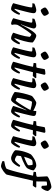

<svg xmlns="http://www.w3.org/2000/svg" viewBox="1365 -2205 1040 3810"><g transform="rotate(90 1885.0 -300.0)"><path d="M160 0Q136 0 110 -8.5Q84 -17 65 -27.5Q46 -38 43 -45Q47 -57 54.5 -84.5Q62 -112 71.5 -148Q81 -184 91 -222.5Q101 -261 109 -297.5Q117 -334 122 -361.5Q127 -389 127 -402Q127 -414 119 -418Q111 -422 97 -422H45Q45 -434 48 -446Q51 -458 53 -464Q68 -471 92.5 -479.5Q117 -488 141 -494Q165 -500 177 -500Q207 -500 224.5 -487Q242 -474 242 -449Q242 -438 239 -418Q236 -398 229.5 -367.5Q223 -337 212.5 -295Q202 -253 187.5 -198Q173 -143 154 -73L165 -66Q175 -76 189.5 -96Q204 -116 219 -138.5Q234 -161 244 -177Q253 -177 262.5 -172.5Q272 -168 274 -163Q269 -142 256.5 -114.5Q244 -87 227 -60.5Q210 -34 193 -17Q176 0 160 0ZM187 -588Q176 -588 162.5 -603.5Q149 -619 139 -639Q129 -659 129 -674Q129 -684 142 -697Q155 -710 174.5 -722Q194 -734 212 -741.5Q230 -749 240 -749Q251 -749 263.5 -733Q276 -717 285 -696.5Q294 -676 294 -662Q294 -651 281.5 -638Q269 -625 250.5 -613.5Q232 -602 215 -595Q198 -588 187 -588Z M448 0Q437 0 420 -5Q403 -10 385.5 -17.5Q368 -25 355.5 -32.5Q343 -40 341 -45Q349 -71 361 -113.5Q373 -156 386 -206.5Q399 -257 410 -304Q415 -326 419.5 -346.5Q424 -367 426.5 -382Q429 -397 429 -402Q429 -414 421 -418Q413 -422 398 -422H347Q347 -433 350 -445Q353 -457 355 -464Q370 -471 395 -479.5Q420 -488 445 -494Q470 -500 483 -500Q511 -500 528 -487Q545 -474 545 -449Q545 -438 538 -412Q531 -386 521 -354Q511 -322 499.5 -290Q488 -258 478 -233Q468 -208 463 -199L468 -195Q485 -230 506.5 -270.5Q528 -311 552 -351.5Q576 -392 600 -425.5Q624 -459 646.5 -479.5Q669 -500 687 -500Q703 -500 725 -491Q747 -482 769 -469Q791 -456 806.5 -443.5Q822 -431 823 -425Q823 -388 815 -343.5Q807 -299 794.5 -253.5Q782 -208 769.5 -169.5Q757 -131 747.5 -105Q738 -79 736 -73L748 -66Q758 -76 773 -96Q788 -116 804 -138.5Q820 -161 830 -177Q839 -177 848.5 -172.5Q858 -168 860 -163Q855 -142 842 -114.5Q829 -87 811.5 -60.5Q794 -34 776 -17Q758 0 743 0Q719 0 693.5 -8.5Q668 -17 650 -28Q632 -39 629 -47Q634 -60 646 -95Q658 -130 672 -177.5Q686 -225 697 -275.5Q708 -326 712 -369Q706 -379 696 -386Q686 -393 677 -397.5Q668 -402 663 -402Q658 -402 641.5 -382.5Q625 -363 603 -332Q581 -301 557 -264Q533 -227 511 -192Q489 -157 475 -130Q471 -116 468.5 -100.5Q466 -85 466 -70Q466 -56 468.5 -42.5Q471 -29 475 -15Q471 -11 463.5 -6.5Q456 -2 448 0Z M1035 0Q1011 0 985 -8.5Q959 -17 940 -27.5Q921 -38 918 -45Q922 -57 929.5 -84.5Q937 -112 946.5 -148Q956 -184 966 -222.5Q976 -261 984 -297.5Q992 -334 997 -361.5Q1002 -389 1002 -402Q1002 -414 994 -418Q986 -422 972 -422H920Q920 -434 923 -446Q926 -458 928 -464Q943 -471 967.5 -479.5Q992 -488 1016 -494Q1040 -500 1052 -500Q1082 -500 1099.5 -487Q1117 -474 1117 -449Q1117 -438 1114 -418Q1111 -398 1104.5 -367.5Q1098 -337 1087.5 -295Q1077 -253 1062.5 -198Q1048 -143 1029 -73L1040 -66Q1050 -76 1064.5 -96Q1079 -116 1094 -138.5Q1109 -161 1119 -177Q1128 -177 1137.5 -172.5Q1147 -168 1149 -163Q1144 -142 1131.5 -114.5Q1119 -87 1102 -60.5Q1085 -34 1068 -17Q1051 0 1035 0ZM1062 -588Q1051 -588 1037.5 -603.5Q1024 -619 1014 -639Q1004 -659 1004 -674Q1004 -684 1017 -697Q1030 -710 1049.5 -722Q1069 -734 1087 -741.5Q1105 -749 1115 -749Q1126 -749 1138.5 -733Q1151 -717 1160 -696.5Q1169 -676 1169 -662Q1169 -651 1156.5 -638Q1144 -625 1125.5 -613.5Q1107 -602 1090 -595Q1073 -588 1062 -588Z M1325 0Q1302 0 1275 -8.5Q1248 -17 1228 -27.5Q1208 -38 1205 -45Q1217 -89 1229.5 -133Q1242 -177 1254 -219.5Q1266 -262 1276 -301.5Q1286 -341 1293.5 -374.5Q1301 -408 1306 -435L1229 -447Q1229 -464 1231.5 -478Q1234 -492 1237 -498L1304 -501Q1315 -502 1319.5 -507Q1324 -512 1326 -524L1352 -666Q1366 -673 1394 -677Q1422 -681 1449 -681L1464 -663L1426 -500H1522L1532 -487Q1524 -471 1510.5 -454.5Q1497 -438 1486 -431L1413 -434L1319 -73L1330 -66Q1340 -76 1355.5 -96Q1371 -116 1386 -138.5Q1401 -161 1411 -177Q1421 -177 1430 -172.5Q1439 -168 1441 -163Q1436 -142 1423 -114.5Q1410 -87 1393 -60.5Q1376 -34 1358.5 -17Q1341 0 1325 0Z M1647 0Q1623 0 1597 -8.5Q1571 -17 1552 -27.5Q1533 -38 1530 -45Q1534 -57 1541.5 -84.5Q1549 -112 1558.5 -148Q1568 -184 1578 -222.5Q1588 -261 1596 -297.5Q1604 -334 1609 -361.5Q1614 -389 1614 -402Q1614 -414 1606 -418Q1598 -422 1584 -422H1532Q1532 -434 1535 -446Q1538 -458 1540 -464Q1555 -471 1579.5 -479.5Q1604 -488 1628 -494Q1652 -500 1664 -500Q1694 -500 1711.5 -487Q1729 -474 1729 -449Q1729 -438 1726 -418Q1723 -398 1716.5 -367.5Q1710 -337 1699.5 -295Q1689 -253 1674.5 -198Q1660 -143 1641 -73L1652 -66Q1662 -76 1676.5 -96Q1691 -116 1706 -138.5Q1721 -161 1731 -177Q1740 -177 1749.5 -172.5Q1759 -168 1761 -163Q1756 -142 1743.5 -114.5Q1731 -87 1714 -60.5Q1697 -34 1680 -17Q1663 0 1647 0ZM1674 -588Q1663 -588 1649.5 -603.5Q1636 -619 1626 -639Q1616 -659 1616 -674Q1616 -684 1629 -697Q1642 -710 1661.5 -722Q1681 -734 1699 -741.5Q1717 -749 1727 -749Q1738 -749 1750.5 -733Q1763 -717 1772 -696.5Q1781 -676 1781 -662Q1781 -651 1768.5 -638Q1756 -625 1737.5 -613.5Q1719 -602 1702 -595Q1685 -588 1674 -588Z M1962 0Q1946 0 1920.5 -9Q1895 -18 1869 -31Q1843 -44 1825 -56.5Q1807 -69 1805 -75Q1807 -112 1814.5 -156Q1822 -200 1832.5 -244Q1843 -288 1854 -325Q1865 -362 1874 -386.5Q1883 -411 1886 -415Q1891 -422 1908.5 -435.5Q1926 -449 1948 -464Q1970 -479 1989.5 -489.5Q2009 -500 2019 -500Q2038 -500 2064.5 -491.5Q2091 -483 2121 -469.5Q2151 -456 2180 -440L2183 -500Q2239 -500 2260 -487.5Q2281 -475 2281 -449Q2281 -430 2270 -379.5Q2259 -329 2239.5 -252Q2220 -175 2193 -73L2204 -66Q2215 -77 2229 -96.5Q2243 -116 2257.5 -138Q2272 -160 2283 -177Q2292 -177 2301.5 -172.5Q2311 -168 2313 -163Q2308 -142 2295 -114.5Q2282 -87 2264.5 -60.5Q2247 -34 2228.5 -17Q2210 0 2194 0Q2172 0 2147 -8.5Q2122 -17 2103.5 -27.5Q2085 -38 2082 -45L2134 -201Q2140 -220 2145.5 -236Q2151 -252 2157 -267.5Q2163 -283 2170 -301L2165 -304Q2148 -270 2127 -229Q2106 -188 2083 -147.5Q2060 -107 2038 -73.5Q2016 -40 1996.5 -20Q1977 0 1962 0ZM1975 -91Q1979 -91 1992.5 -107.5Q2006 -124 2024.5 -151Q2043 -178 2063.5 -210.5Q2084 -243 2103.5 -276Q2123 -309 2139 -337.5Q2155 -366 2163 -384Q2112 -400 2073 -407.5Q2034 -415 2001 -416Q1991 -404 1979.5 -375Q1968 -346 1958 -308Q1948 -270 1940 -231.5Q1932 -193 1927 -163.5Q1922 -134 1922 -122Q1932 -110 1949 -100.5Q1966 -91 1975 -91Z M2477 0Q2454 0 2427 -8.5Q2400 -17 2380 -27.5Q2360 -38 2357 -45Q2369 -89 2381.5 -133Q2394 -177 2406 -219.5Q2418 -262 2428 -301.5Q2438 -341 2445.5 -374.5Q2453 -408 2458 -435L2381 -447Q2381 -464 2383.5 -478Q2386 -492 2389 -498L2456 -501Q2467 -502 2471.5 -507Q2476 -512 2478 -524L2504 -666Q2518 -673 2546 -677Q2574 -681 2601 -681L2616 -663L2578 -500H2674L2684 -487Q2676 -471 2662.5 -454.5Q2649 -438 2638 -431L2565 -434L2471 -73L2482 -66Q2492 -76 2507.5 -96Q2523 -116 2538 -138.5Q2553 -161 2563 -177Q2573 -177 2582 -172.5Q2591 -168 2593 -163Q2588 -142 2575 -114.5Q2562 -87 2545 -60.5Q2528 -34 2510.5 -17Q2493 0 2477 0Z M2799 0Q2775 0 2749 -8.5Q2723 -17 2704 -27.5Q2685 -38 2682 -45Q2686 -57 2693.5 -84.5Q2701 -112 2710.5 -148Q2720 -184 2730 -222.5Q2740 -261 2748 -297.5Q2756 -334 2761 -361.5Q2766 -389 2766 -402Q2766 -414 2758 -418Q2750 -422 2736 -422H2684Q2684 -434 2687 -446Q2690 -458 2692 -464Q2707 -471 2731.5 -479.5Q2756 -488 2780 -494Q2804 -500 2816 -500Q2846 -500 2863.5 -487Q2881 -474 2881 -449Q2881 -438 2878 -418Q2875 -398 2868.5 -367.5Q2862 -337 2851.5 -295Q2841 -253 2826.5 -198Q2812 -143 2793 -73L2804 -66Q2814 -76 2828.5 -96Q2843 -116 2858 -138.5Q2873 -161 2883 -177Q2892 -177 2901.5 -172.5Q2911 -168 2913 -163Q2908 -142 2895.5 -114.5Q2883 -87 2866 -60.5Q2849 -34 2832 -17Q2815 0 2799 0ZM2826 -588Q2815 -588 2801.5 -603.5Q2788 -619 2778 -639Q2768 -659 2768 -674Q2768 -684 2781 -697Q2794 -710 2813.5 -722Q2833 -734 2851 -741.5Q2869 -749 2879 -749Q2890 -749 2902.5 -733Q2915 -717 2924 -696.5Q2933 -676 2933 -662Q2933 -651 2920.5 -638Q2908 -625 2889.5 -613.5Q2871 -602 2854 -595Q2837 -588 2826 -588Z M3113 0Q3102 0 3080.5 -7Q3059 -14 3035 -26Q3011 -38 2990.5 -53Q2970 -68 2961 -84Q2961 -129 2969.5 -176.5Q2978 -224 2991.5 -267Q3005 -310 3019 -343.5Q3033 -377 3044 -394Q3054 -405 3076.5 -422.5Q3099 -440 3129.5 -458Q3160 -476 3195.5 -488Q3231 -500 3266 -500Q3282 -500 3304.5 -489Q3327 -478 3344 -464Q3361 -450 3362 -441Q3359 -420 3351.5 -396Q3344 -372 3334 -350.5Q3324 -329 3315 -316Q3297 -297 3258 -275Q3219 -253 3171 -232.5Q3123 -212 3079 -197Q3073 -164 3071 -148Q3069 -132 3068 -116Q3075 -107 3091 -97.5Q3107 -88 3125 -81.5Q3143 -75 3154 -75Q3162 -75 3173.5 -83.5Q3185 -92 3199.5 -106.5Q3214 -121 3230 -140Q3246 -159 3262 -180Q3271 -180 3280.5 -174Q3290 -168 3292 -163Q3281 -138 3264.5 -109.5Q3248 -81 3226 -56Q3204 -31 3176 -15.5Q3148 0 3113 0ZM3090 -258Q3124 -270 3155 -283Q3186 -296 3212.5 -309Q3239 -322 3257 -335Q3258 -343 3258.5 -350.5Q3259 -358 3259 -365Q3259 -381 3257 -397Q3255 -413 3251 -425Q3243 -427 3236 -427.5Q3229 -428 3221 -428Q3204 -428 3187 -424.5Q3170 -421 3155 -415Q3132 -383 3116.5 -341.5Q3101 -300 3090 -258Z M3275 200Q3268 200 3253.5 197Q3239 194 3223 189Q3207 184 3193.5 178.5Q3180 173 3175 168Q3175 159 3177.5 148Q3180 137 3182 135Q3219 130 3259 119.5Q3299 109 3326 93Q3332 82 3339 63Q3346 44 3354 18.5Q3362 -7 3371 -38Q3380 -69 3389 -104Q3398 -139 3407 -176Q3424 -251 3438 -311Q3452 -371 3466 -435L3389 -447Q3389 -462 3391 -475Q3393 -488 3395 -493L3466 -501Q3477 -503 3482 -507.5Q3487 -512 3489 -524L3479 -718Q3495 -735 3524.5 -750Q3554 -765 3587 -776Q3620 -787 3647.5 -793.5Q3675 -800 3689 -800Q3707 -800 3725.5 -785Q3744 -770 3756.5 -752.5Q3769 -735 3770 -726Q3765 -686 3746.5 -653.5Q3728 -621 3710 -601Q3692 -601 3681.5 -604.5Q3671 -608 3667 -612Q3667 -620 3666 -639.5Q3665 -659 3663.5 -679.5Q3662 -700 3659 -710Q3653 -712 3645.5 -712.5Q3638 -713 3631 -713Q3617 -713 3605 -710.5Q3593 -708 3582 -704L3580 -500H3693L3702 -487Q3695 -471 3682.5 -454Q3670 -437 3661 -431L3566 -434L3445 87Q3440 98 3420.5 117Q3401 136 3374.5 154.5Q3348 173 3321 186.5Q3294 200 3275 200Z"/></g></svg>

Font: Texturina 12pt
Style: Bold Italic
Weight: 700
Italic angle: -11°
Designer: Guillermo Torres Carreño
Foundry: Omnibus-Type
Version: Version 1.002